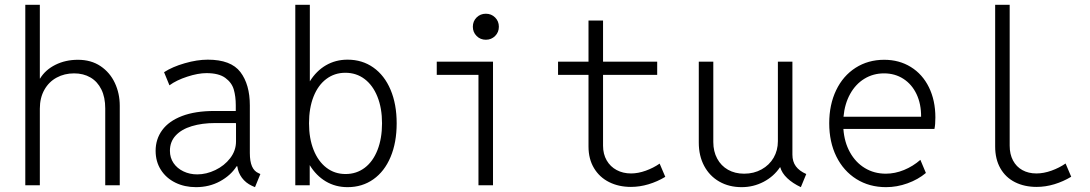

<svg xmlns="http://www.w3.org/2000/svg" viewBox="-20 -772 4540 800"><path d="M85.4 -752H146V-444.8H147Q168.9 -481 210.9 -502Q252.9 -522.9 304.7 -522.9Q359.4 -522.9 398.7 -496.6Q438 -470.2 458.5 -426.5Q479 -382.8 479 -331.1V0H418.5V-320.3Q418.5 -366.7 402.3 -399.4Q386.2 -432.1 356.9 -449.2Q327.6 -466.3 288.6 -466.3Q248.5 -466.3 216.1 -448.7Q183.6 -431.2 164.8 -397.7Q146 -364.3 146 -319.3V0H85.4Z M628.4 -143.6Q628.4 -192.4 656 -230Q683.6 -267.6 738.5 -288.6Q793.5 -309.6 873.5 -309.6H962.4V-333.5Q962.4 -370.1 954.1 -398.9Q945.8 -427.7 918.7 -447.5Q891.6 -467.3 840.3 -467.3Q805.2 -467.3 760.3 -452.6Q715.3 -438 686 -416.5L663.6 -471.2Q698.2 -493.7 749.8 -508.5Q801.3 -523.4 845.7 -523.4Q942.4 -523.4 981.7 -471.7Q1021 -419.9 1021 -333V-134.3Q1021 -99.6 1030 -78.9Q1039.1 -58.1 1057.6 -50.3L1064.9 -46.9L1042.5 7.8L1029.3 2Q1003.9 -9.8 988 -31.2Q972.2 -52.7 968.8 -79.1H965.8Q941.4 -41 896.7 -16.6Q852.1 7.8 796.4 7.8Q749 7.8 710.7 -11Q672.4 -29.8 650.4 -64.2Q628.4 -98.6 628.4 -143.6ZM801.8 -45.4Q839.8 -45.4 877.4 -63.5Q915 -81.5 939.2 -113Q963.4 -144.5 963.4 -183.1V-253.9L962.9 -259.3H876.5Q821.8 -259.3 779.1 -246.3Q736.3 -233.4 712.2 -207.5Q688 -181.6 688 -143.6Q688 -114.7 703.1 -92.5Q718.3 -70.3 744.4 -57.9Q770.5 -45.4 801.8 -45.4Z M1210.4 -752H1271V-433.1Q1297.9 -476.6 1338.1 -500Q1378.4 -523.4 1428.2 -523.4Q1489.3 -523.4 1535.6 -490.7Q1582 -458 1607.4 -397.9Q1632.8 -337.9 1632.8 -258.3Q1632.8 -178.2 1607.4 -117.9Q1582 -57.6 1535.6 -24.9Q1489.3 7.8 1428.2 7.8Q1377.9 7.8 1337.6 -16.1Q1297.4 -40 1270.5 -84V0H1210.4ZM1571.8 -258.3Q1571.8 -321.3 1552.7 -368.9Q1533.7 -416.5 1499.3 -442.6Q1464.8 -468.8 1418.9 -468.8Q1374 -468.8 1339.6 -442.9Q1305.2 -417 1286.4 -369.4Q1267.6 -321.8 1267.6 -258.3Q1267.6 -195.3 1286.6 -147.5Q1305.7 -99.6 1340.1 -73.2Q1374.5 -46.9 1419.9 -46.9Q1465.3 -46.9 1499.8 -73Q1534.2 -99.1 1553 -147.2Q1571.8 -195.3 1571.8 -258.3Z M1973.6 -460H1799.8V-515.1H2034.2V0H1973.6ZM1950.2 -660.6Q1950.2 -683.6 1965.8 -699.2Q1981.4 -714.8 2004.4 -714.8Q2027.3 -714.8 2043 -699.2Q2058.6 -683.6 2058.6 -660.6Q2058.6 -637.7 2043 -622.1Q2027.3 -606.4 2004.4 -606.4Q1981.4 -606.4 1965.8 -622.1Q1950.2 -637.7 1950.2 -660.6Z M2432.1 -161.6V-460H2305.2V-515.1H2432.1V-686.5H2492.7V-515.1H2718.3V-460H2492.7V-165Q2492.7 -129.9 2507.8 -103.8Q2522.9 -77.6 2549.3 -63.5Q2575.7 -49.3 2609.4 -49.3Q2638.7 -49.3 2670.7 -60.8Q2702.6 -72.3 2728.5 -90.3L2752 -35.2Q2718.8 -15.1 2682.1 -4.2Q2645.5 6.8 2608.9 6.8Q2558.1 6.8 2518.1 -13.2Q2478 -33.2 2455.1 -71.3Q2432.1 -109.4 2432.1 -161.6Z M2891.6 -177.7V-515.1H2952.1V-180.2Q2952.1 -141.1 2968.3 -111.1Q2984.4 -81.1 3013.4 -64.7Q3042.5 -48.3 3080.6 -48.3Q3121.1 -48.3 3153.3 -66.2Q3185.5 -84 3203.4 -114.7Q3221.2 -145.5 3221.2 -183.6V-515.1H3281.7V-127.9Q3281.7 -98.6 3296.1 -79.1Q3310.5 -59.6 3339.4 -46.9L3316.9 7.8Q3282.7 -8.3 3260.3 -29.5Q3237.8 -50.8 3231 -75.2H3230Q3204.1 -36.6 3161.6 -14.4Q3119.1 7.8 3070.3 7.8Q3017.6 7.8 2977.1 -15.4Q2936.5 -38.6 2914.1 -80.6Q2891.6 -122.6 2891.6 -177.7Z M3435.1 -258.3Q3435.1 -335.9 3463.9 -396Q3492.7 -456.1 3544.9 -489.5Q3597.2 -522.9 3664.1 -522.9Q3726.6 -522.9 3775.1 -492.9Q3823.7 -462.9 3850.6 -408.2Q3877.4 -353.5 3877.4 -282.7Q3877.4 -252.4 3873.5 -234.9H3494.1Q3498 -179.7 3521.5 -137.5Q3544.9 -95.2 3583.5 -71.8Q3622.1 -48.3 3670.9 -48.3Q3709 -48.3 3746.6 -63.7Q3784.2 -79.1 3814.9 -106L3837.9 -51.3Q3805.2 -23.9 3761.2 -8.1Q3717.3 7.8 3671.9 7.8Q3602.1 7.8 3548.3 -25.9Q3494.6 -59.6 3464.8 -119.9Q3435.1 -180.2 3435.1 -258.3ZM3817.9 -285.6Q3818.4 -338.4 3799.1 -379.4Q3779.8 -420.4 3744.4 -443.4Q3709 -466.3 3663.6 -466.3Q3618.2 -466.3 3581.5 -443.8Q3544.9 -421.4 3522.2 -380.4Q3499.5 -339.4 3494.6 -285.6Z M4126.5 -161.6V-752H4187V-165Q4187 -129.4 4200.9 -103.3Q4214.8 -77.1 4240 -63.2Q4265.1 -49.3 4298.3 -49.3Q4328.6 -49.3 4361.3 -61Q4394 -72.8 4419.9 -90.8L4443.4 -35.6Q4410.2 -15.6 4373.3 -4.4Q4336.4 6.8 4299.3 6.8Q4248.5 6.8 4209.2 -12.9Q4169.9 -32.7 4148.2 -70.8Q4126.5 -108.9 4126.5 -161.6Z"/></svg>

Font: Reddit Mono Light
Style: Regular
Weight: 300
Monospace: yes
Designer: Stephen Hutchings
Foundry: Reddit
Version: Version 1.011